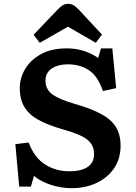

<svg xmlns="http://www.w3.org/2000/svg" viewBox="-20 -966 706 1000"><path d="M354 14Q297 14 244 -3.5Q191 -21 157 -50L141 6H80L60 -215L129 -224Q159 -145 214.5 -109.5Q270 -74 342 -74Q403 -74 436.5 -96.5Q470 -119 470 -164Q470 -212 433 -240Q396 -268 305 -293Q231 -314 181.5 -341Q132 -368 107.5 -408Q83 -448 83 -508Q83 -559 110.5 -606Q138 -653 192.5 -683.5Q247 -714 328 -714Q376 -714 417.5 -700.5Q459 -687 491 -664L506 -714H565L585 -507L516 -492Q489 -571 442 -601Q395 -631 334 -631Q283 -631 250 -609.5Q217 -588 217 -545Q217 -500 254 -473.5Q291 -447 376 -423Q455 -400 506.5 -372.5Q558 -345 583 -305.5Q608 -266 608 -206Q608 -138 573.5 -88.5Q539 -39 481.5 -12.5Q424 14 354 14ZM187 -743 155 -785 280 -916Q294 -931 306.5 -938.5Q319 -946 336 -946Q350 -946 362.5 -939Q375 -932 393 -913L511 -786L479 -743L334 -827Z"/></svg>

Font: Literata 7pt SemiBold
Style: Regular
Weight: 600
Designer: Latin by Veronika Burian and Jose Scaglione. Greek by Irene Vlachou. Cyrillic by Vera Evstafieva.
Foundry: TypeTogether
Version: Version 3.002